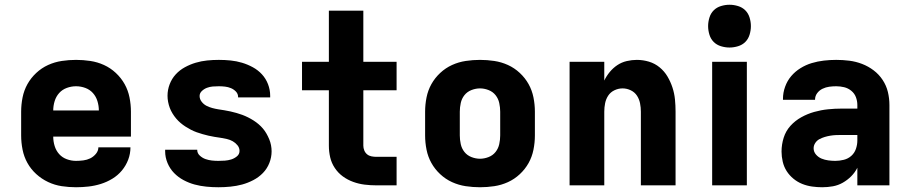

<svg xmlns="http://www.w3.org/2000/svg" viewBox="-20 -780 3840 808"><path d="M300 8Q270 8 240 3.5Q210 -1 182.5 -14Q155 -27 132.5 -47.5Q110 -68 95.5 -94Q81 -120 75 -150Q69 -180 69 -210V-310Q69 -340 75 -370Q81 -400 95.5 -426Q110 -452 132.5 -473Q155 -494 182.5 -506.5Q210 -519 240 -523.5Q270 -528 300 -528Q330 -528 360 -523.5Q390 -519 417.5 -506.5Q445 -494 467.5 -473Q490 -452 504.5 -426Q519 -400 525 -370Q531 -340 531 -310V-205H204Q204 -185 210 -165.5Q216 -146 229 -131.5Q242 -117 261 -110Q280 -103 300 -103Q315 -103 330.5 -105Q346 -107 359.5 -113.5Q373 -120 383.5 -132.5Q394 -145 394 -160H529Q529 -133 519.5 -108Q510 -83 493 -62.5Q476 -42 453 -28Q430 -14 404.5 -6Q379 2 352.5 5Q326 8 300 8ZM396 -315Q396 -335 390 -354.5Q384 -374 371 -388.5Q358 -403 339 -410Q320 -417 300 -417Q280 -417 261 -410Q242 -403 229 -388.5Q216 -374 210 -354.5Q204 -335 204 -315Z M899 8Q874 8 848.5 5.5Q823 3 799 -3.5Q775 -10 752.5 -22Q730 -34 712.5 -52Q695 -70 685 -94Q675 -118 675 -143V-150H810V-149Q810 -135 821 -125Q832 -115 845 -110.5Q858 -106 871.5 -104.5Q885 -103 899 -103Q913 -103 926.5 -104Q940 -105 953 -109Q966 -113 977 -122Q988 -131 988 -145Q988 -158 979.5 -168.5Q971 -179 959.5 -185.5Q948 -192 935 -195Q922 -198 909 -200Q896 -202 883 -204Q870 -206 857.5 -209Q845 -212 832.5 -215.5Q820 -219 807.5 -223.5Q795 -228 783.5 -234Q772 -240 761 -247Q750 -254 740 -262.5Q730 -271 721.5 -281Q713 -291 706 -302.5Q699 -314 694.5 -326Q690 -338 687.5 -351Q685 -364 685 -377Q685 -402 694 -425.5Q703 -449 719.5 -467Q736 -485 758 -497Q780 -509 803.5 -516Q827 -523 851.5 -525.5Q876 -528 901 -528Q926 -528 950.5 -525.5Q975 -523 998.5 -516Q1022 -509 1044 -497Q1066 -485 1082.5 -467Q1099 -449 1108 -425.5Q1117 -402 1117 -377V-370H982V-372Q982 -385 973 -394.5Q964 -404 952 -409Q940 -414 927 -415.5Q914 -417 901 -417Q888 -417 875.5 -416Q863 -415 851 -410.5Q839 -406 829.5 -397Q820 -388 820 -376Q820 -363 828.5 -352Q837 -341 848.5 -335Q860 -329 873 -325.5Q886 -322 898.5 -320Q911 -318 924 -316Q937 -314 950 -311Q963 -308 975.5 -304.5Q988 -301 1000 -296.5Q1012 -292 1024 -286Q1036 -280 1047 -273Q1058 -266 1068 -257.5Q1078 -249 1086.5 -239Q1095 -229 1101.5 -217.5Q1108 -206 1113 -194Q1118 -182 1120.5 -169Q1123 -156 1123 -143Q1123 -118 1113.5 -94Q1104 -70 1086.5 -52Q1069 -34 1046 -22Q1023 -10 999 -3.5Q975 3 949.5 5.5Q924 8 899 8Z M1649 0H1564Q1539 0 1514.5 -3Q1490 -6 1466.5 -14.5Q1443 -23 1423 -37.5Q1403 -52 1389 -73Q1375 -94 1369.5 -118Q1364 -142 1364 -167V-400H1251V-520H1364V-735H1509V-520H1649V-400H1509V-167Q1509 -157 1513 -147Q1517 -137 1525 -130.5Q1533 -124 1543.5 -122Q1554 -120 1564 -120H1649Z M2000 8Q1970 8 1940 3.5Q1910 -1 1882.5 -13.5Q1855 -26 1832.5 -47Q1810 -68 1795.5 -94Q1781 -120 1775 -150Q1769 -180 1769 -210V-310Q1769 -340 1775 -370Q1781 -400 1795.5 -426Q1810 -452 1832.5 -473Q1855 -494 1882.5 -506.5Q1910 -519 1940 -523.5Q1970 -528 2000 -528Q2030 -528 2060 -523.5Q2090 -519 2117.5 -506.5Q2145 -494 2167.5 -473Q2190 -452 2204.5 -426Q2219 -400 2225 -370Q2231 -340 2231 -310V-210Q2231 -180 2225 -150Q2219 -120 2204.5 -94Q2190 -68 2167.5 -47Q2145 -26 2117.5 -13.5Q2090 -1 2060 3.5Q2030 8 2000 8ZM2000 -112Q2018 -112 2036 -119Q2054 -126 2065.5 -140.5Q2077 -155 2081 -173.5Q2085 -192 2085 -210V-310Q2085 -328 2081 -346.5Q2077 -365 2065.5 -379.5Q2054 -394 2036 -401Q2018 -408 2000 -408Q1982 -408 1964 -401Q1946 -394 1934.5 -379.5Q1923 -365 1919 -346.5Q1915 -328 1915 -310V-210Q1915 -192 1919 -173.5Q1923 -155 1934.5 -140.5Q1946 -126 1964 -119Q1982 -112 2000 -112Z M2377 0V-520H2523V-441Q2532 -460 2546 -477Q2560 -494 2578 -506Q2596 -518 2617.5 -523Q2639 -528 2660 -528Q2686 -528 2711 -520.5Q2736 -513 2756 -496.5Q2776 -480 2789 -458Q2802 -436 2810 -411.5Q2818 -387 2820.5 -361.5Q2823 -336 2823 -310V0H2677V-310Q2677 -328 2673.5 -345.5Q2670 -363 2660.5 -377.5Q2651 -392 2634.5 -400Q2618 -408 2600 -408Q2582 -408 2565.5 -400Q2549 -392 2539.5 -377.5Q2530 -363 2526.5 -345.5Q2523 -328 2523 -310V0Z M2977 0V-520H3123V0ZM3050 -580Q3032 -580 3014 -585.5Q2996 -591 2983.5 -603.5Q2971 -616 2965.5 -634Q2960 -652 2960 -670Q2960 -688 2965.5 -706Q2971 -724 2983.5 -736.5Q2996 -749 3014 -754.5Q3032 -760 3050 -760Q3068 -760 3086 -754.5Q3104 -749 3116.5 -736.5Q3129 -724 3134.5 -706Q3140 -688 3140 -670Q3140 -652 3134.5 -634Q3129 -616 3116.5 -603.5Q3104 -591 3086 -585.5Q3068 -580 3050 -580Z M3440 8Q3419 8 3397.5 5Q3376 2 3356 -6Q3336 -14 3319 -28Q3302 -42 3290.5 -60Q3279 -78 3274 -99.5Q3269 -121 3269 -142Q3269 -172 3278 -200.5Q3287 -229 3306.5 -250.5Q3326 -272 3352 -286.5Q3378 -301 3406.5 -309Q3435 -317 3464 -320Q3493 -323 3522 -323H3588V-338Q3588 -355 3582 -371Q3576 -387 3562.5 -398Q3549 -409 3532.5 -413Q3516 -417 3499 -417Q3484 -417 3469.5 -415Q3455 -413 3441.5 -406.5Q3428 -400 3419 -388Q3410 -376 3410 -361V-360H3275V-364Q3275 -390 3284 -415Q3293 -440 3309.5 -459.5Q3326 -479 3348.5 -493Q3371 -507 3396 -514.5Q3421 -522 3447 -525Q3473 -528 3499 -528Q3527 -528 3554.5 -524.5Q3582 -521 3608 -511Q3634 -501 3656.5 -484Q3679 -467 3694.5 -443.5Q3710 -420 3716.5 -393Q3723 -366 3723 -338V0H3588V-74Q3578 -54 3562 -38Q3546 -22 3526.5 -11Q3507 0 3485 4Q3463 8 3440 8ZM3495 -103Q3513 -103 3531 -107.5Q3549 -112 3562.5 -124Q3576 -136 3582 -153.5Q3588 -171 3588 -189V-212H3522Q3510 -212 3498 -211.5Q3486 -211 3474 -209Q3462 -207 3450.5 -203.5Q3439 -200 3428.5 -194.5Q3418 -189 3411 -178.5Q3404 -168 3404 -156Q3404 -141 3414 -129.5Q3424 -118 3437.5 -112.5Q3451 -107 3466 -105Q3481 -103 3495 -103Z"/></svg>

Font: Iosevka Aile Heavy
Style: Regular
Weight: 900
Designer: Belleve Invis
Foundry: Belleve Invis
Version: Version 31.1.0; ttfautohint (v1.8.4)